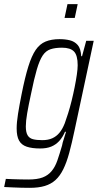

<svg xmlns="http://www.w3.org/2000/svg" viewBox="-60 -706 472 922"><path d="M83 196Q64 196 43 195.5Q22 195 1 194Q-20 193 -40 192L-32 153Q-16 154 2 154.5Q20 155 39 155.5Q58 156 76 156Q119 156 145 146Q171 136 188 115.5Q205 95 215.5 64.5Q226 34 238 -7Q240 -20 246.5 -39Q253 -58 257 -73H252Q241 -47 224.5 -29Q208 -11 186 -2Q164 7 133 7Q94 7 68.5 -1.5Q43 -10 31.5 -31Q20 -52 20 -89Q20 -118 26.5 -159Q33 -200 44 -255Q60 -335 76 -386.5Q92 -438 111.5 -466.5Q131 -495 159 -506.5Q187 -518 226 -518Q253 -518 275.5 -512.5Q298 -507 313 -490Q328 -473 330 -436H334L354 -510H390L298 -80Q285 -18 272.5 28Q260 74 244 106.5Q228 139 206.5 158.5Q185 178 155 187Q125 196 83 196ZM143 -33Q171 -33 191 -42Q211 -51 225.5 -68.5Q240 -86 251 -114Q258 -133 267 -161.5Q276 -190 284 -222.5Q292 -255 298.5 -287.5Q305 -320 309 -347.5Q313 -375 313 -393Q313 -440 295.5 -458.5Q278 -477 238 -477Q205 -477 182.5 -469.5Q160 -462 145 -439.5Q130 -417 117 -373Q104 -329 89 -255Q77 -200 70.5 -162Q64 -124 64 -99Q64 -71 72.5 -56.5Q81 -42 98.5 -37.5Q116 -33 143 -33ZM250 -620 264 -686H313L299 -620Z"/></svg>

Font: Saira Condensed ExtraLight
Style: Italic
Weight: 250
Width: 3
Italic angle: -12°
Designer: Hector Gatti with collaboration of the Omnibus-Type team
Foundry: Omnibus-Type
Version: Version 1.101